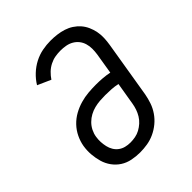

<svg xmlns="http://www.w3.org/2000/svg" viewBox="-206 -873 1012 1012"><g transform="rotate(-45 300.0 -367.5)"><path d="M254 8Q224 8 194.5 2Q165 -4 141 -19.5Q117 -35 100 -58.5Q83 -82 75 -109.5Q67 -137 64.5 -167Q62 -197 67 -228Q72 -257 85.5 -285Q99 -313 120.5 -335.5Q142 -358 169 -373Q196 -388 225.5 -396.5Q255 -405 284.5 -407.5Q314 -410 342 -410Q367 -410 391.5 -408Q416 -406 440 -401L459 -517Q462 -537 462 -557Q462 -577 456.5 -595.5Q451 -614 439.5 -628.5Q428 -643 411.5 -652.5Q395 -662 375.5 -665.5Q356 -669 336 -669Q316 -669 296 -665.5Q276 -662 256.5 -652Q237 -642 221.5 -627Q206 -612 194 -594L120 -627Q137 -655 161.5 -678Q186 -701 215 -716Q244 -731 275 -737Q306 -743 336 -743Q361 -743 384.5 -740Q408 -737 430 -730Q452 -723 471 -710.5Q490 -698 504.5 -681.5Q519 -665 528.5 -644Q538 -623 542.5 -600Q547 -577 546 -553Q545 -529 541 -505L489 -190Q484 -163 475 -136.5Q466 -110 449.5 -86Q433 -62 410.5 -43.5Q388 -25 362 -13Q336 -1 308.5 3.5Q281 8 254 8ZM255 -65Q273 -65 291.5 -68.5Q310 -72 326.5 -81Q343 -90 357.5 -103Q372 -116 382 -132.5Q392 -149 398 -166.5Q404 -184 407 -202L428 -328Q406 -333 383 -334.5Q360 -336 337 -336Q317 -336 297 -334.5Q277 -333 257 -328Q237 -323 218.5 -313Q200 -303 185 -288Q170 -273 160.5 -254Q151 -235 148 -215Q145 -196 146 -178Q147 -160 151 -142.5Q155 -125 164 -110Q173 -95 187 -84.5Q201 -74 218.5 -69.5Q236 -65 255 -65Z"/></g></svg>

Font: Iosevka Slab Extended
Style: Italic
Weight: 400
Width: 7
Italic angle: -9°
Monospace: yes
Designer: Belleve Invis
Foundry: Belleve Invis
Version: Version 11.1.0; ttfautohint (v1.8.3)